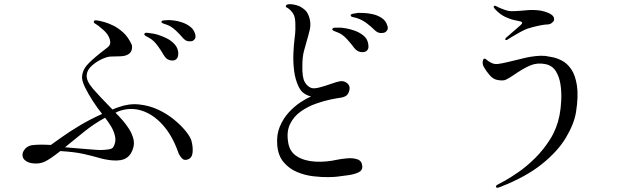

<svg xmlns="http://www.w3.org/2000/svg" viewBox="-20 -831 3040 910"><path d="M542 -323Q591 -341 639 -336Q687 -331 729 -311.5Q771 -292 804.5 -264.5Q838 -237 859.5 -210.5Q881 -184 887 -165Q895 -136 893 -110Q891 -84 872 -76Q853 -68 841 -82Q829 -96 824 -111Q796 -190 750 -240.5Q704 -291 649 -307.5Q594 -324 538 -302Q536 -300 533 -299Q530 -298 527 -297L542 -282Q550 -274 563.5 -258Q577 -242 590.5 -221.5Q604 -201 611 -177.5Q618 -154 612 -132Q603 -98 579.5 -82.5Q556 -67 511 -71Q479 -74 448.5 -83Q418 -92 375.5 -101.5Q333 -111 266 -115Q252 -104 237 -93Q222 -82 207 -73Q181 -56 151.5 -56Q122 -56 106 -66Q90 -76 87.5 -88.5Q85 -101 90 -112Q104 -140 136.5 -143.5Q169 -147 221 -144Q238 -156 271.5 -180Q305 -204 353.5 -233.5Q402 -263 464 -291Q443 -317 420.5 -351.5Q398 -386 382.5 -418Q367 -450 369 -470Q372 -499 391.5 -521.5Q411 -544 451 -576Q474 -594 490.5 -607Q507 -620 501 -642Q496 -660 484.5 -674Q473 -688 446 -709Q436 -716 429.5 -720Q423 -724 425 -730Q427 -736 437 -734.5Q447 -733 453 -732Q458 -731 476 -726Q494 -721 517.5 -709.5Q541 -698 564 -677Q587 -656 603 -622Q608 -612 604.5 -596Q601 -580 585 -572Q570 -564 544 -564Q518 -564 504 -563Q486 -562 460 -549.5Q434 -537 413.5 -518Q393 -499 391 -476Q388 -448 420.5 -410.5Q453 -373 513 -312Q520 -315 527.5 -318Q535 -321 542 -323ZM517 -134Q531 -158 525.5 -184Q520 -210 505.5 -233.5Q491 -257 478 -273Q425 -244 378 -206Q331 -168 288 -133Q317 -130 352 -127.5Q387 -125 415 -122.5Q443 -120 455 -120Q472 -120 492 -122.5Q512 -125 517 -134ZM688 -651Q680 -655 671.5 -660Q663 -665 664 -670Q666 -677 679 -675.5Q692 -674 703 -672Q709 -672 727.5 -666.5Q746 -661 768 -650.5Q790 -640 806.5 -622.5Q823 -605 825 -581Q826 -553 808 -546Q798 -542 782.5 -546.5Q767 -551 756 -570Q745 -590 726.5 -615Q708 -640 688 -651ZM906 -665Q908 -652 903.5 -646.5Q899 -641 895 -638Q886 -634 872.5 -635.5Q859 -637 846 -652Q833 -668 812 -687.5Q791 -707 770 -714Q763 -716 754 -719.5Q745 -723 745 -728Q746 -734 758.5 -734.5Q771 -735 781 -736Q786 -736 804 -734Q822 -732 844 -724.5Q866 -717 883.5 -703Q901 -689 906 -665Z M1555 -693Q1554 -688 1563.5 -684Q1573 -680 1581 -677Q1603 -669 1624 -646Q1645 -623 1658 -605Q1671 -588 1687 -585Q1703 -582 1713 -587Q1731 -596 1725 -624Q1721 -648 1702 -663Q1683 -678 1660 -686Q1637 -694 1618 -697Q1599 -700 1593 -700Q1582 -700 1569.5 -700Q1557 -700 1555 -693ZM1642 -758Q1642 -752 1654.5 -749.5Q1667 -747 1675 -744Q1698 -736 1718.5 -720.5Q1739 -705 1755 -689Q1769 -675 1784 -674.5Q1799 -674 1807 -679Q1812 -683 1816 -689.5Q1820 -696 1816 -709Q1809 -733 1789 -746Q1769 -759 1745.5 -764Q1722 -769 1703 -769.5Q1684 -770 1678 -770Q1665 -768 1653.5 -766Q1642 -764 1642 -758ZM1335 -803Q1333 -798 1340 -795Q1347 -792 1357 -782Q1373 -766 1377 -747Q1381 -728 1380 -692Q1380 -677 1376 -646Q1372 -615 1370.5 -575.5Q1369 -536 1374 -495.5Q1379 -455 1395 -421Q1405 -400 1419 -390Q1433 -380 1443.5 -377Q1454 -374 1454 -374Q1433 -365 1404 -346Q1375 -327 1348.5 -298Q1322 -269 1306 -230.5Q1290 -192 1294 -144Q1298 -93 1324.5 -62Q1351 -31 1388.5 -15.5Q1426 0 1465.5 4.5Q1505 9 1536 8.5Q1567 8 1580 6Q1601 3 1629 -0.5Q1657 -4 1678 -13.5Q1699 -23 1697 -44Q1695 -69 1673.5 -76Q1652 -83 1624.5 -80.5Q1597 -78 1578 -74Q1524 -62 1473.5 -65Q1423 -68 1388 -89.5Q1353 -111 1346 -155Q1337 -207 1355 -243.5Q1373 -280 1406 -303Q1439 -326 1477 -339.5Q1515 -353 1547 -359.5Q1579 -366 1595 -368Q1619 -372 1627.5 -384Q1636 -396 1637 -412Q1638 -428 1622.5 -439Q1607 -450 1587 -445Q1573 -442 1547.5 -433Q1522 -424 1496 -417Q1470 -410 1456 -414Q1436 -421 1424 -443Q1412 -465 1413 -517Q1413 -563 1421 -590.5Q1429 -618 1435 -641Q1442 -664 1448 -689.5Q1454 -715 1448 -741Q1441 -767 1430 -779Q1419 -791 1400 -801Q1389 -806 1374.5 -809Q1360 -812 1348.5 -811Q1337 -810 1335 -803Z M2440 -731Q2438 -732 2419 -735.5Q2400 -739 2374.5 -751Q2349 -763 2326 -788Q2317 -799 2321 -802Q2324 -805 2328 -803.5Q2332 -802 2335 -800Q2338 -798 2349.5 -793Q2361 -788 2376 -783Q2391 -778 2404 -778Q2423 -778 2447.5 -780Q2472 -782 2483 -783Q2495 -784 2511 -783.5Q2527 -783 2540 -781Q2548 -780 2565 -775Q2582 -770 2595 -760.5Q2608 -751 2606 -736Q2604 -729 2595 -722Q2586 -715 2573 -715Q2564 -715 2545 -711.5Q2526 -708 2507 -703Q2488 -698 2479 -695Q2462 -688 2441 -676.5Q2420 -665 2404 -655Q2388 -645 2385 -643Q2383 -641 2379.5 -641Q2376 -641 2375 -643Q2373 -645 2378 -652Q2380 -653 2389 -661Q2398 -669 2410 -679.5Q2422 -690 2432 -698.5Q2442 -707 2445 -710Q2450 -714 2453 -718.5Q2456 -723 2454 -725Q2452 -728 2448 -729Q2444 -730 2440 -731ZM2338 -452Q2318 -455 2301 -474.5Q2284 -494 2273 -514Q2266 -527 2268 -539.5Q2270 -552 2275 -553Q2279 -554 2285 -549Q2291 -544 2295 -541Q2299 -538 2311.5 -532Q2324 -526 2341 -528Q2358 -530 2387 -537Q2416 -544 2433 -548Q2444 -551 2467.5 -556.5Q2491 -562 2517.5 -565Q2544 -568 2564 -566Q2576 -564 2598 -560Q2620 -556 2644.5 -543Q2669 -530 2688 -502Q2707 -474 2714.5 -425Q2722 -376 2710 -299Q2701 -244 2662.5 -179Q2624 -114 2548 -53Q2472 8 2351 55Q2335 62 2331 56Q2327 49 2344 41Q2347 40 2373 25.5Q2399 11 2437.5 -15.5Q2476 -42 2516 -81.5Q2556 -121 2588 -172Q2620 -223 2632 -285Q2638 -316 2640 -355Q2642 -394 2636.5 -430.5Q2631 -467 2614.5 -493.5Q2598 -520 2566 -527Q2527 -535 2493.5 -521Q2460 -507 2408 -471Q2390 -459 2377 -453Q2364 -447 2338 -452Z"/></svg>

Font: Shippori Mincho TTF
Style: Regular
Weight: 400
Version: Version 2.100